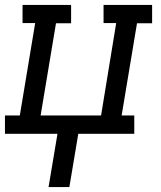

<svg xmlns="http://www.w3.org/2000/svg" viewBox="-30 -540 650 775"><path d="M166 215 202 0H-10V-74H50L112 -447H61V-520H257V-446H196L134 -74H378L439 -447H388V-520H584V-446H523L461 -74H512V0H286L250 215Z"/></svg>

Font: Iosevka Etoile Oblique
Style: Regular
Weight: 400
Italic angle: -9°
Designer: Belleve Invis
Foundry: Belleve Invis
Version: Version 15.5.2; ttfautohint (v1.8.4)